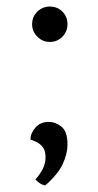

<svg xmlns="http://www.w3.org/2000/svg" viewBox="-20 -467 299 586"><path d="M132 -339Q110 -339 94 -355Q78 -371 78 -393Q78 -416 94 -431.5Q110 -447 132 -447Q155 -447 170.5 -431.5Q186 -416 186 -393Q186 -371 170.5 -355Q155 -339 132 -339ZM118 99Q108 97 101 92Q94 87 88 81Q103 64 111 47.5Q119 31 119 13Q119 -6 111.5 -16.5Q104 -27 93.5 -32.5Q83 -38 73 -41Q73 -60 88 -77.5Q103 -95 129 -95Q149 -95 167.5 -80.5Q186 -66 186 -26Q186 2 171.5 33.5Q157 65 118 99Z"/></svg>

Font: Arima Thin
Style: Regular
Weight: 400
Version: Version 1.100